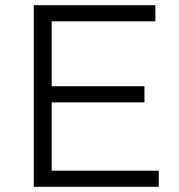

<svg xmlns="http://www.w3.org/2000/svg" viewBox="-20 -719 690 739"><path d="M110 -699H578V-637H179V-387H536V-325H179V-62H591V0H110Z"/></svg>

Font: TypoPRO Montserrat
Style: Regular
Weight: 300
Designer: Julieta Ulanovsky
Foundry: Julieta Ulanovsky
Version: Version 6.001